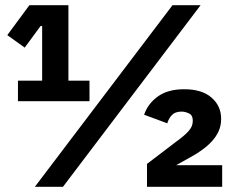

<svg xmlns="http://www.w3.org/2000/svg" viewBox="-20 -718 899 738"><path d="M49 -329V-408H142V-618H136L75 -535L8 -583L93 -698H243V-408H324V-329ZM114 0 643 -698H751L222 0ZM834 0H545V-88L654 -171Q673 -185 685.5 -195.5Q698 -206 706 -215.5Q714 -225 717.5 -234Q721 -243 721 -254V-255Q721 -275 706.5 -282Q692 -289 678 -289Q653 -289 640.5 -275.5Q628 -262 623 -244L534 -277Q548 -319 586.5 -347Q625 -375 688 -375Q756 -375 793 -343Q830 -311 830 -261Q830 -235 820.5 -214Q811 -193 795 -175.5Q779 -158 758.5 -143Q738 -128 716 -116L657 -83H834Z"/></svg>

Font: IBM Plex Sans Arabic
Style: Bold
Weight: 700
Designer: Mike Abbink, Paul van der Laan, Pieter van Rosmalen, Wael Morcos, Khajak Apelian
Foundry: Bold Monday
Version: Version 1.2